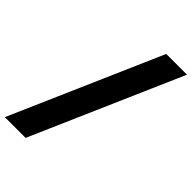

<svg xmlns="http://www.w3.org/2000/svg" viewBox="-334 -903 1106 1106"><g transform="rotate(45 218.5 -350.5)"><path d="M503 -808 103 107H-66L334 -808Z"/></g></svg>

Font: TypoPRO Montserrat
Style: Italic
Weight: 800
Italic angle: -11.3°
Designer: Julieta Ulanovsky
Foundry: Julieta Ulanovsky
Version: Version 6.001